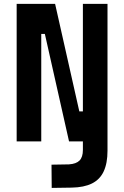

<svg xmlns="http://www.w3.org/2000/svg" viewBox="-20 -713 626 968"><path d="M240.7 234.4 239.7 117.2 327.6 115.7Q364.3 113.3 381.1 96.2Q397.9 79.1 397.9 43V-89.8H522V46.9Q522 109.9 502.9 150.9Q483.9 191.9 443.8 211.9Q403.8 231.9 341.3 232.9ZM328.1 0 206.1 -542H152.8V-693.4H257.8L379.9 -151.4H412.6V0ZM64 0V-693.4H188V0ZM397.9 0V-693.4H522V0Z"/></svg>

Font: Cascadia Mono
Style: Regular
Weight: 400
Monospace: yes
Designer: Aaron Bell
Foundry: Saja Typeworks
Version: Version 2102.003